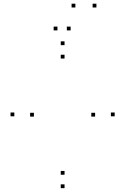

<svg xmlns="http://www.w3.org/2000/svg" viewBox="-20 -970 660 1012"><path d="M584.5 -357V-377H564.5V-357ZM320.2 -732V-752H300.2V-732ZM55.5 -357V-377H35.5V-357ZM320.2 21.7V1.7H300.2V21.7ZM158.7 -355.5V-375.5H138.7V-355.5ZM320.2 -661.5V-681.5H300.2V-661.5ZM481.3 -355.5V-375.5H461.3V-355.5ZM320.2 -49V-69H300.2V-49ZM282.8 -809.8V-829.8H262.8V-809.8ZM377.3 -930.5V-950.5H357.3V-930.5ZM488.2 -930.5V-950.5H468.2V-930.5ZM352.3 -809.8V-829.8H332.3V-809.8Z"/></svg>

Font: Monaspace Xenon Dots Var
Style: Regular
Weight: 400
Designer: Riley Cran and the Lettermatic Team
Version: Version 1.100 (Monaspace Xenon Dots)